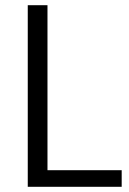

<svg xmlns="http://www.w3.org/2000/svg" viewBox="-20 -720 498 740"><path d="M145 -64H449V0H87V-700H163V-13Z"/></svg>

Font: Pathway Extreme 8pt Thin Light
Style: Regular
Weight: 300
Version: Version 1.001;gftools[0.9.26]